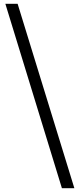

<svg xmlns="http://www.w3.org/2000/svg" viewBox="-20 -805 416 1002"><path d="M368 177 72 -785H8L303 177Z"/></svg>

Font: Source Han Serif CN SemiBold
Style: Regular
Weight: 600
Designer: Ryoko NISHIZUKA 西塚涼子 (kana & ideographs); Frank Grießhammer (Latin, Greek & Cyrillic); Wenlong ZHANG 张文龙 (bopomofo); San
Foundry: Adobe Systems Incorporated
Version: Version 1.000;PS 1;hotconv 16.6.53;makeotf.lib2.5.65590